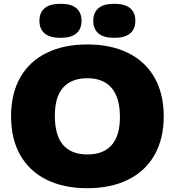

<svg xmlns="http://www.w3.org/2000/svg" viewBox="-20 -985 924 1015"><path d="M38.5 -370Q38.5 -490.5 87.2 -575.8Q136 -661 226.8 -705.5Q317.5 -750 442 -750Q566 -750 657 -705.2Q748 -660.5 796.8 -575Q845.5 -489.5 845.5 -370Q845.5 -250.5 796.5 -165Q747.5 -79.5 656.5 -34.8Q565.5 10 442 10Q318 10 227.2 -34.5Q136.5 -79 87.5 -164.2Q38.5 -249.5 38.5 -370ZM614 -366Q614 -469 569.8 -520.2Q525.5 -571.5 442 -571.5Q358.5 -571.5 314.2 -522.5Q270 -473.5 270 -374Q270 -269 313.5 -218.8Q357 -168.5 442 -168.5Q526.5 -168.5 570.2 -218Q614 -267.5 614 -366ZM188.5 -875Q188.5 -918.5 216.2 -941.8Q244 -965 300 -965Q356 -965 383.5 -941.8Q411 -918.5 411 -875Q411 -831.5 383.5 -808.2Q356 -785 300 -785Q244 -785 216.2 -808.2Q188.5 -831.5 188.5 -875ZM473 -875Q473 -918.5 500.5 -941.8Q528 -965 584 -965Q640 -965 667.8 -941.8Q695.5 -918.5 695.5 -875Q695.5 -831.5 667.8 -808.2Q640 -785 584 -785Q528 -785 500.5 -808.2Q473 -831.5 473 -875Z"/></svg>

Font: Encode Sans Semi Expanded Black
Style: Regular
Weight: 900
Width: 6
Designer: Multiple Designers
Foundry: Impallari Type
Version: Version 2.000